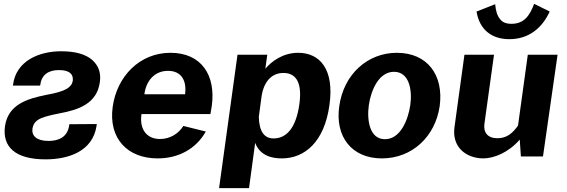

<svg xmlns="http://www.w3.org/2000/svg" viewBox="-20 -815 2951 1000"><path d="M484 -169 341 -168 340 -160C331 -102 287 -81 233 -81C170 -81 144 -108 149 -145C152 -165 162 -181 180 -192C197 -203 234 -214 292 -225C390 -243 485 -276 500 -387C507 -434 494 -473 460 -503C425 -533 372 -548 298 -548C185 -548 64 -499 48 -374L47 -369H189L190 -375C196 -422 229 -450 286 -450C315 -450 334 -445 346 -434C357 -425 361 -411 359 -394C356 -377 346 -363 327 -352C308 -341 274 -330 222 -321C123 -301 23 -272 6 -158C-9 -49 61 15 217 15C336 15 463 -26 483 -160Z M1076 -221 1083 -263C1105 -422 1030 -540 868 -540C707 -540 589 -417 567 -259C544 -94 644 10 801 10C908 10 1000 -38 1052 -130L935 -159C909 -118 865 -91 813 -91C744 -91 705 -142 717 -221ZM732 -324C740 -389 781 -446 855 -446C926 -446 953 -394 944 -324Z M1277 165 1309 -71C1335 -2 1399 10 1448 10C1567 10 1670 -76 1696 -269C1722 -454 1646 -540 1533 -540C1453 -540 1394 -495 1362 -457L1372 -530H1217L1121 165ZM1405 -94C1357 -94 1330 -129 1328 -206L1342 -311C1354 -394 1398 -435 1456 -435C1512 -435 1557 -399 1539 -271C1521 -144 1469 -94 1405 -94Z M1969 10C2127 10 2247 -104 2270 -262C2292 -424 2206 -540 2047 -540C1894 -540 1770 -428 1747 -262C1724 -103 1812 10 1969 10ZM1985 -90C1905 -90 1890 -188 1901 -268C1913 -348 1954 -441 2032 -441C2111 -441 2128 -348 2117 -268C2105 -187 2064 -90 1985 -90Z M2496 10C2553 10 2628 -20 2687 -88L2693 0H2808L2884 -530H2729L2678 -161C2650 -121 2619 -95 2571 -95C2519 -95 2497 -126 2503 -170L2553 -530H2399L2347 -152C2333 -50 2406 9 2496 10ZM2644 -691C2616 -691 2596 -699 2584 -716C2570 -733 2562 -758 2559 -793L2462 -755C2477 -662 2539 -611 2633 -611C2732 -611 2803 -667 2843 -755L2762 -795C2740 -737 2712 -691 2644 -691Z"/></svg>

Font: Cheyenne Sans
Style: Bold Italic
Weight: 700
Italic angle: -8.13011°
Designer: The Public Sans project authors (U.S. Web Design System), Libre Franklin designed by Pablo Impallari and Rodrigo Fuenzal
Foundry: The Cheyenne Sans Project Authors
Version: Version 2.007